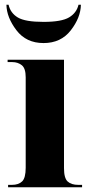

<svg xmlns="http://www.w3.org/2000/svg" viewBox="-20 -787 382 807"><path d="M14 0H325V-10H309Q280 -10 264.5 -24Q249 -38 249 -80V-536H12V-526H32Q55 -526 71.5 -513Q88 -500 88 -462V-82Q88 -39 73 -24.5Q58 -10 30 -10H14ZM163 -606Q236 -606 277.5 -659.5Q319 -713 320 -767H310Q302 -733 270.5 -714Q239 -695 163 -695Q86 -695 55 -713.5Q24 -732 16 -767H7Q8 -714 49 -660Q90 -606 163 -606Z"/></svg>

Font: Noto Serif Display SemiCondensed Extra
Style: Regular
Weight: 800
Width: 4
Designer: Monotype Design Team
Foundry: Monotype Imaging Inc.
Version: Version 1.900